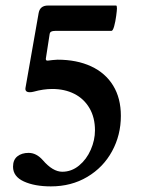

<svg xmlns="http://www.w3.org/2000/svg" viewBox="-20 -663 506 691"><path d="M26.9 -63Q26.9 -87.9 42.5 -100.3Q58.1 -112.8 83 -112.8Q110.8 -112.8 133.8 -86.9Q169.9 -44.9 204.1 -44.9Q237.3 -44.9 264.4 -67.1Q291.5 -89.4 306.6 -124Q321.8 -158.7 321.8 -193.8Q321.8 -240.2 302 -273.9Q282.2 -307.6 247.6 -325.2Q212.9 -342.8 168 -342.8Q136.2 -342.8 101.1 -333Q93.8 -331.1 86.9 -331.1Q78.1 -331.1 74.2 -335.2Q70.3 -339.4 71.8 -347.2L119.1 -616.2Q124 -643.1 152.8 -643.1H397.9Q400.9 -643.1 400.9 -632.8Q400.9 -626.5 398.2 -606Q395.5 -585.4 390.9 -568.6Q386.2 -551.8 380.9 -551.8H178.2Q169.4 -551.8 164.6 -549.3Q159.7 -546.9 158.7 -540.5L145 -452.1V-450.2Q145 -447.3 147 -445.8Q148.9 -444.3 151.9 -444.8Q169.4 -447.3 187 -448.2Q256.3 -448.2 307.9 -424.3Q359.4 -400.4 387.2 -355Q415 -309.6 415 -246.1Q415 -176.8 383.3 -118.7Q351.6 -60.5 294.2 -26.4Q236.8 7.8 163.1 7.8Q104.5 7.8 65.7 -10Q26.9 -27.8 26.9 -63Z"/></svg>

Font: JuniusX
Style: Bold
Weight: 700
Designer: Peter S. Baker
Foundry: Briery Creek Software
Version: Version 1.004